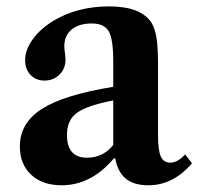

<svg xmlns="http://www.w3.org/2000/svg" viewBox="-20 -554 605 585"><path d="M167.5 10.5Q109.5 10.5 75 -21.5Q40.5 -53.5 40.5 -108Q40.5 -179.5 108.2 -222.5Q176 -265.5 325 -289.5V-369Q325 -435 311.2 -458.8Q297.5 -482.5 259.5 -482.5Q220.5 -482.5 198.2 -464Q176 -445.5 176 -413.5Q176 -403 177.8 -392.5Q179.5 -382 179.5 -372Q179.5 -344.5 161 -326.5Q142.5 -308.5 115.5 -308.5Q89.5 -308.5 73 -325.8Q56.5 -343 56.5 -370.5Q56.5 -402 79.5 -434Q102.5 -466 142.5 -490.5Q215.5 -534.5 312.5 -534.5Q410 -534.5 442 -484Q452.5 -466 457 -437.8Q461.5 -409.5 461.5 -352.5V-142Q461.5 -96.5 469.8 -77.5Q478 -58.5 498.5 -58.5Q521.5 -58.5 544 -83.5L565 -56.5Q507.5 10.5 432.5 10.5Q387 10.5 362.8 -10Q338.5 -30.5 331 -71.5H327Q258 10.5 167.5 10.5ZM245 -73.5Q294.5 -73.5 325 -112.5V-248Q243.5 -232 213.8 -209.8Q184 -187.5 184 -143Q184 -73.5 245 -73.5Z"/></svg>

Font: Libre Caslon Text SemiBold
Style: Regular
Weight: 600
Designer: Pablo Impallari, Rodrigo Fuenzalida, Katja Schimmel
Foundry: Pablo Impallari, Rodrigo Fuenzalida
Version: Version 2.000